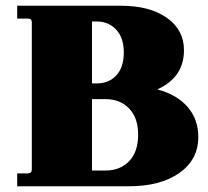

<svg xmlns="http://www.w3.org/2000/svg" viewBox="-20 -650 726 670"><path d="M672 -172Q672 -93 606 -46.5Q540 0 430 0H40V-45H77Q91 -45 91 -59V-573Q91 -585 77 -585H40V-630H402Q502 -630 562 -588Q622 -546 622 -475Q622 -380 529 -338Q597 -320 634.5 -277Q672 -234 672 -172ZM318 -575H301V-359H318Q360 -359 386 -387Q412 -415 412 -467Q412 -518 385.5 -546.5Q359 -575 318 -575ZM349 -304H301V-55H349Q399 -55 430.5 -87.5Q462 -120 462 -180Q462 -239 430.5 -271.5Q399 -304 349 -304Z"/></svg>

Font: Arapey Black
Style: Regular
Weight: 900
Designer: Eduardo Rodriguez Tunni
Foundry: Eduardo Rodriguez Tunni
Version: Version 4.000